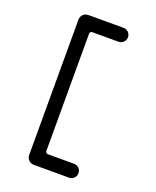

<svg xmlns="http://www.w3.org/2000/svg" viewBox="-173 -934 947 1168"><g transform="rotate(20 300.0 -350.0)"><path d="M420 135H192Q172.5 135 159 121Q145 107.5 145 88.5V-788.5Q145 -807.5 159 -821.5Q172.5 -835 192 -835H420Q438 -835 452 -822Q465 -808 465 -790Q465 -771.5 452 -758.5Q438.5 -745 420 -745H251.5Q235 -745 235 -729V28.5Q235 45 251.5 45H420Q438 45 452 58Q465 72 465 90Q465 108.5 452 121.5Q438.5 135 420 135Z"/></g></svg>

Font: Maple Mono SC NF
Style: Regular
Weight: 400
Designer: subframe7536
Version: Version 4.2; ttfautohint (v1.8.4.7-5d5b-dirty);Nerd Fonts 6.